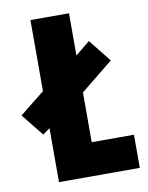

<svg xmlns="http://www.w3.org/2000/svg" viewBox="-109 -773 643 833"><g transform="rotate(-10 213.0 -357.0)"><path d="M83 0V-237.8L51.8 -214.8L-26.9 -313L83 -400.9V-713.9H252.9V-527.8L316.9 -580.1L396 -481L252.9 -365.2V-146H439V0Z"/></g></svg>

Font: Open Sans Condensed ExtraBold
Style: Regular
Weight: 800
Width: 3
Designer: Monotype Design Team
Foundry: Monotype Imaging Inc.
Version: Version 3.000; ttfautohint (v1.8.4)